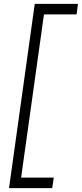

<svg xmlns="http://www.w3.org/2000/svg" viewBox="-20 -800 426 1000"><path d="M27 180 161 -780H386L379 -725H209L90 125H260L252 180Z"/></svg>

Font: Mohave Light Light
Style: Italic
Weight: 300
Italic angle: -8°
Version: Version 2.003